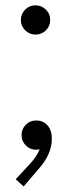

<svg xmlns="http://www.w3.org/2000/svg" viewBox="-20 -542 270 705"><path d="M56.6 -468.8Q56.6 -490.7 72.3 -506.6Q87.9 -522.5 109.4 -522.5Q132.3 -522.5 148.4 -506.8Q164.6 -491.2 164.1 -468.8Q164.6 -446.3 148.7 -430.7Q132.8 -415 110.4 -415Q88.4 -415 72.5 -430.7Q56.6 -446.3 56.6 -468.8ZM37.6 116.2 88.4 61.5Q116.7 30.8 125.5 5.9Q120.1 7.8 112.8 7.8Q90.3 7.8 74.7 -8.1Q59.1 -23.9 59.1 -45.9Q59.1 -67.9 74.5 -83.7Q89.8 -99.6 112.8 -99.6Q138.2 -99.6 154.3 -81.8Q170.4 -64 170.4 -32.2Q170.4 25.4 118.7 82L66.9 142.6Z"/></svg>

Font: Reddit Sans Chocolate Light
Style: Regular
Weight: 300
Designer: Stephen Hutchings
Foundry: Reddit
Version: Version 1.013